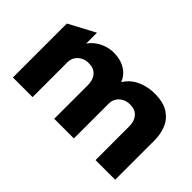

<svg xmlns="http://www.w3.org/2000/svg" viewBox="-74 -836 1133 1133"><g transform="rotate(45 492.5 -269.0)"><path d="M68.1 0V-450.2L232.1 -537.5V-446.8Q250.4 -472.8 275.4 -490.1Q300.5 -507.5 329.1 -516.2Q357.6 -525 386.6 -525Q442.4 -525 483.2 -499.8Q524.1 -474.6 539.1 -432Q569.1 -480.2 619.6 -502.6Q670.1 -525 726.9 -525Q800.9 -525 843.4 -496.8Q885.9 -468.5 903.8 -423.7Q921.6 -378.9 921.6 -329V0H757.6V-282Q757.6 -324.8 735.2 -350.6Q712.8 -376.5 669.6 -376.5Q642.4 -376.5 621.4 -365.1Q600.4 -353.6 588.6 -334.3Q576.9 -315 576.9 -291V0H412.9V-282Q412.9 -324.8 390.4 -350.6Q368 -376.5 324.9 -376.5Q297.6 -376.5 276.6 -365.1Q255.6 -353.6 243.9 -334.3Q232.1 -315 232.1 -291V0Z"/></g></svg>

Font: Geologica-Sharp
Style: Regular
Weight: 100
Designer: Sindre Bremnes, Frode Helland
Foundry: Monokrom Skriftforlag AS
Version: Version 1.010;gftools[0.9.28]